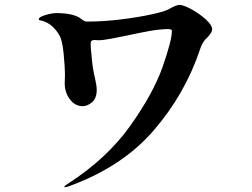

<svg xmlns="http://www.w3.org/2000/svg" viewBox="-20 -757 1040 792"><path d="M855 -637Q855 -628 849.5 -620Q844 -612 834 -601Q825 -594 820 -585Q811 -572 805 -553Q743 -368 613 -218Q483 -68 265 11Q255 15 248 15Q245 15 245 13Q245 11 260 1Q421 -103 516.5 -237Q612 -371 650.5 -480.5Q689 -590 689 -629Q689 -634 684.5 -635.5Q680 -637 669 -637Q635 -636 596 -629Q557 -622 502 -610Q468 -603 436 -597Q404 -591 385 -591Q378 -591 375 -592H370Q354 -592 354 -578Q354 -558 357 -534L359 -511Q363 -470 372 -434Q379 -403 379 -386Q379 -352 360 -335.5Q341 -319 321 -319Q290 -319 268.5 -347Q247 -375 247 -413L248 -450Q248 -478 242.5 -535.5Q237 -593 224 -613Q198 -657 158 -670Q152 -672 146 -673Q140 -674 140 -677Q140 -687 167.5 -695Q195 -703 212 -703Q285 -703 315 -679Q321 -674 326.5 -671Q332 -668 338 -668Q407 -668 479.5 -677Q552 -686 606.5 -698Q661 -710 676 -719Q691 -728 703 -732.5Q715 -737 720 -737Q739 -736 772 -717.5Q805 -699 830 -676Q855 -653 855 -637Z"/></svg>

Font: Shippori Mincho B1 ExtraBold
Style: Regular
Weight: 800
Designer: FONTDASU
Foundry: FONTDASU / Google Inc. / but / Adobe
Version: Version 3.110; ttfautohint (v1.8.3)